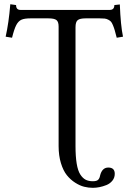

<svg xmlns="http://www.w3.org/2000/svg" viewBox="-20 -692 610 910"><path d="M257.8 -565.9Q257.8 -588.9 247.6 -596.9Q237.3 -605 209 -605H125Q95.7 -605 81.3 -598.4Q66.9 -591.8 57.1 -573.2Q47.4 -554.7 37.1 -513.2L6.8 -518.1Q21.5 -583 28.8 -671.9L56.2 -668Q56.2 -645 77.1 -645H500Q522 -645 522 -668L547.9 -670.9Q551.8 -570.8 563 -518.1L533.2 -513.2Q527.3 -536.1 523.9 -548.1Q520.5 -560.1 515.4 -572.3Q510.3 -584.5 505.9 -589.4Q501.5 -594.2 493.2 -598.6Q484.9 -603 475.8 -604Q466.8 -605 452.1 -605H386.2Q358.4 -605 348.1 -596.4Q337.9 -587.9 337.9 -563V0Q337.9 49.8 343.5 83.5Q349.1 117.2 360.6 135Q372.1 152.8 386.2 159.9Q400.4 167 419.9 167Q438.5 167 445.3 159.9Q452.1 152.8 454.1 141.1Q463.4 102.1 493.2 102.1Q523.9 102.1 523.9 131.8Q523.9 150.4 512.7 164.3Q501.5 178.2 484.4 185.1Q467.3 191.9 450.9 195.1Q434.6 198.2 419.9 198.2Q399.4 198.2 378.9 193.1Q358.4 188 336.2 173.8Q314 159.7 296.9 138.4Q279.8 117.2 268.8 81.3Q257.8 45.4 257.8 0Z"/></svg>

Font: Linux Libertine G
Style: Regular
Weight: 400
Designer: Philipp H. Poll
Foundry: Philipp H. Poll
Version: Version 4.7.5